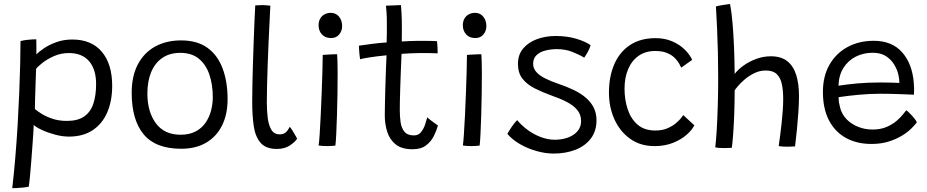

<svg xmlns="http://www.w3.org/2000/svg" viewBox="-20 -742 4726 979"><path d="M42.5 217.5Q51 144.5 58 61.5Q65 -21.5 70 -106.5Q75 -191.5 78.2 -271Q81.5 -350.5 83 -417.8Q84.5 -485 84.5 -532.5Q100.5 -537 123 -539.2Q145.5 -541.5 165 -541.5Q165.5 -530 165.5 -506.2Q165.5 -482.5 165.5 -464.5Q178.5 -478.5 204.8 -496.2Q231 -514 267.8 -527.2Q304.5 -540.5 349 -540.5Q446.5 -540.5 499.2 -478Q552 -415.5 552 -304.5Q552 -226.5 526.5 -168.2Q501 -110 452 -77.8Q403 -45.5 331.5 -45.5Q298 -45.5 260.8 -55.5Q223.5 -65.5 193.5 -79.5Q163.5 -93.5 152 -105Q152 -94.5 150 -65Q148 -35.5 145.2 3.2Q142.5 42 139.2 82.8Q136 123.5 132.8 157.5Q129.5 191.5 126.5 210Q112.5 213 96 214.5Q79.5 216 65 216.8Q50.5 217.5 42.5 217.5ZM321.5 -125.5Q376.5 -125.5 409 -148Q441.5 -170.5 455.8 -212.8Q470 -255 470 -313.5Q470 -388.5 434.2 -430Q398.5 -471.5 331 -471.5Q290.5 -471.5 255.5 -456Q220.5 -440.5 196.5 -421.5Q172.5 -402.5 164 -391Q163.5 -382.5 162.8 -356.2Q162 -330 160.8 -296.8Q159.5 -263.5 158.8 -233Q158 -202.5 158 -186Q168.5 -177 191 -162.5Q213.5 -148 246.5 -136.8Q279.5 -125.5 321.5 -125.5Z M904 16.5Q773.5 16.5 712.5 -57Q651.5 -130.5 651.5 -268.5Q651.5 -354.5 683 -414Q714.5 -473.5 771.2 -504.8Q828 -536 903.5 -536Q985.5 -536 1037.8 -498.2Q1090 -460.5 1115.2 -392.8Q1140.5 -325 1140.5 -235.5Q1140.5 -159 1112.2 -102.2Q1084 -45.5 1031.2 -14.5Q978.5 16.5 904 16.5ZM900.5 -55Q945.5 -55 977 -71.5Q1008.5 -88 1027.8 -115.8Q1047 -143.5 1056 -177.5Q1065 -211.5 1065 -246Q1065 -311.5 1047.2 -362.8Q1029.5 -414 993.2 -443.2Q957 -472.5 899.5 -472.5Q844.5 -472.5 807 -446.2Q769.5 -420 750.5 -373.5Q731.5 -327 731.5 -265.5Q731.5 -172 774.8 -113.5Q818 -55 900.5 -55Z M1495 -35Q1484.5 -18 1457.8 -0.2Q1431 17.5 1392 17.5Q1336 17.5 1309 -13.5Q1282 -44.5 1274 -98.2Q1266 -152 1266 -220.5Q1266 -261 1267 -312Q1268 -363 1269.8 -419Q1271.5 -475 1273.5 -529.8Q1275.5 -584.5 1277.5 -632.2Q1279.5 -680 1281.5 -714.5Q1300 -716 1315.5 -716Q1326.5 -716 1337.2 -715.2Q1348 -714.5 1358.5 -713Q1357 -680 1354.5 -631.8Q1352 -583.5 1349.5 -527.8Q1347 -472 1345 -415.2Q1343 -358.5 1341.8 -308.2Q1340.5 -258 1340.5 -221Q1340.5 -181.5 1344.8 -143.8Q1349 -106 1363 -81.5Q1377 -57 1406 -57Q1427 -57 1438.2 -68Q1449.5 -79 1457.5 -95.5Q1461 -92 1466.5 -83.8Q1472 -75.5 1478 -65Q1484 -54.5 1489 -46.2Q1494 -38 1495 -35Z M1690 0.5Q1683 1 1671 2Q1659 3 1647 3Q1635 3 1624.2 2Q1613.5 1 1604.5 0Q1607 -13 1609.8 -54.2Q1612.5 -95.5 1615.2 -151.8Q1618 -208 1620.2 -268Q1622.5 -328 1624 -379.8Q1625.5 -431.5 1625.5 -462Q1629.5 -462.5 1639.2 -463Q1649 -463.5 1660.8 -464.2Q1672.5 -465 1683 -465.2Q1693.5 -465.5 1699 -465.5Q1700 -453 1700.8 -427.2Q1701.5 -401.5 1701.5 -369.5Q1701.5 -322.5 1700.8 -266Q1700 -209.5 1698.2 -155Q1696.5 -100.5 1694.5 -58.5Q1692.5 -16.5 1690 0.5ZM1668 -548Q1638 -548 1621.2 -566.8Q1604.5 -585.5 1604.5 -612.5Q1604.5 -633.5 1613 -647.8Q1621.5 -662 1635.5 -669.2Q1649.5 -676.5 1666.5 -676.5Q1693 -676.5 1708.8 -657Q1724.5 -637.5 1724.5 -609Q1724.5 -584.5 1709.5 -566.2Q1694.5 -548 1668 -548Z M2213 -102Q2206 -76.5 2192 -48.2Q2178 -20 2152.2 -0.5Q2126.5 19 2083.5 19Q2029 19 1998.2 -5.2Q1967.5 -29.5 1954.8 -69Q1942 -108.5 1942 -153.5Q1942 -177.5 1942.8 -211.8Q1943.5 -246 1944.5 -283.8Q1945.5 -321.5 1946.8 -357.2Q1948 -393 1949.2 -420.2Q1950.5 -447.5 1951 -460Q1898.5 -455 1862 -449Q1825.5 -443 1816 -440Q1814 -452 1812.8 -466Q1811.5 -480 1810.8 -492Q1810 -504 1810 -509Q1837.5 -513 1876.2 -518.2Q1915 -523.5 1951.5 -525.5Q1952 -548 1952.5 -577.8Q1953 -607.5 1952.5 -634.5Q1952.5 -657 1951 -677.8Q1949.5 -698.5 1948 -713L2024.5 -716Q2025.5 -707.5 2027.2 -677.2Q2029 -647 2029 -604Q2029 -589 2029 -567.5Q2029 -546 2028.5 -530.5Q2043 -531.5 2065 -532.5Q2087 -533.5 2100.5 -533.5Q2125 -534 2148 -533.8Q2171 -533.5 2187.8 -533Q2204.5 -532.5 2208.5 -532Q2210 -521.5 2210.8 -501.8Q2211.5 -482 2211.5 -470Q2206.5 -470.5 2176.8 -471.2Q2147 -472 2117.5 -471.5Q2096.5 -471 2071.2 -470Q2046 -469 2027.5 -467.5Q2027 -453.5 2025.8 -425.8Q2024.5 -398 2023.2 -363.2Q2022 -328.5 2020.8 -293Q2019.5 -257.5 2019 -227.5Q2018.5 -197.5 2018.5 -180Q2018.5 -149 2022.5 -119.5Q2026.5 -90 2042 -70.8Q2057.5 -51.5 2090.5 -51.5Q2113.5 -51.5 2127 -68.5Q2140.5 -85.5 2147.8 -107.5Q2155 -129.5 2158.5 -143.5Q2162 -140 2169.8 -133.8Q2177.5 -127.5 2186.8 -121Q2196 -114.5 2203.2 -109.2Q2210.5 -104 2213 -102Z M2425.5 0.5Q2418.5 1 2406.5 2Q2394.5 3 2382.5 3Q2370.5 3 2359.8 2Q2349 1 2340 0Q2342.5 -13 2345.2 -54.2Q2348 -95.5 2350.8 -151.8Q2353.5 -208 2355.8 -268Q2358 -328 2359.5 -379.8Q2361 -431.5 2361 -462Q2365 -462.5 2374.8 -463Q2384.5 -463.5 2396.2 -464.2Q2408 -465 2418.5 -465.2Q2429 -465.5 2434.5 -465.5Q2435.5 -453 2436.2 -427.2Q2437 -401.5 2437 -369.5Q2437 -322.5 2436.2 -266Q2435.5 -209.5 2433.8 -155Q2432 -100.5 2430 -58.5Q2428 -16.5 2425.5 0.5ZM2403.5 -548Q2373.5 -548 2356.8 -566.8Q2340 -585.5 2340 -612.5Q2340 -633.5 2348.5 -647.8Q2357 -662 2371 -669.2Q2385 -676.5 2402 -676.5Q2428.5 -676.5 2444.2 -657Q2460 -637.5 2460 -609Q2460 -584.5 2445 -566.2Q2430 -548 2403.5 -548Z M2803 41Q2761 41 2715.8 28.2Q2670.5 15.5 2631.2 -7.2Q2592 -30 2567 -59.5Q2570.5 -66 2576.5 -75.8Q2582.5 -85.5 2589.8 -96Q2597 -106.5 2604.2 -115.5Q2611.5 -124.5 2617 -129.5Q2638 -104 2668.5 -81Q2699 -58 2735.5 -43.8Q2772 -29.5 2809 -29.5Q2846 -29.5 2876.5 -40.8Q2907 -52 2925 -73.5Q2943 -95 2943 -124Q2943 -158 2923.2 -181.5Q2903.5 -205 2870 -222.2Q2836.5 -239.5 2794.5 -254Q2746 -271.5 2706.8 -291.2Q2667.5 -311 2644.2 -340.5Q2621 -370 2621 -416.5Q2621 -463.5 2647.8 -495Q2674.5 -526.5 2718.2 -542.5Q2762 -558.5 2813.5 -558.5Q2873 -558.5 2920.5 -543.8Q2968 -529 2991.5 -511.5Q2989.5 -503.5 2984.2 -491.8Q2979 -480 2972.2 -468.5Q2965.5 -457 2959 -448Q2933.5 -463.5 2898 -477.5Q2862.5 -491.5 2819.5 -491.5Q2789.5 -491.5 2761.5 -484.5Q2733.5 -477.5 2716 -461Q2698.5 -444.5 2698.5 -417Q2698.5 -392.5 2715.5 -374Q2732.5 -355.5 2761.2 -341.5Q2790 -327.5 2825 -315.5Q2869.5 -300.5 2905.8 -283Q2942 -265.5 2967.8 -243.2Q2993.5 -221 3007.5 -192.8Q3021.5 -164.5 3021.5 -129Q3021.5 -73.5 2992.5 -35.5Q2963.5 2.5 2914 21.8Q2864.5 41 2803 41Z M3520.5 -103Q3509 -79.5 3481.2 -55Q3453.5 -30.5 3412 -13.8Q3370.5 3 3317.5 3Q3245 3 3192.8 -34.5Q3140.5 -72 3112.8 -134Q3085 -196 3085 -269.5Q3085 -351.5 3112 -414Q3139 -476.5 3192 -512Q3245 -547.5 3323 -547.5Q3369 -547.5 3406.2 -531.8Q3443.5 -516 3469.8 -490.8Q3496 -465.5 3509.5 -437L3453.5 -397Q3451 -403 3443.5 -416.8Q3436 -430.5 3421.2 -445.8Q3406.5 -461 3382 -471.5Q3357.5 -482 3321 -482Q3271 -482 3236 -457.2Q3201 -432.5 3182.8 -389.2Q3164.5 -346 3164.5 -289.5Q3164.5 -233.5 3180.5 -185Q3196.5 -136.5 3231 -106.5Q3265.5 -76.5 3322 -76.5Q3355.5 -76.5 3381 -87Q3406.5 -97.5 3424.2 -112Q3442 -126.5 3452 -139Q3462 -151.5 3464 -155Z M3711.5 11.5Q3704 12 3692.8 12.5Q3681.5 13 3669.5 13Q3657 13 3644.8 12Q3632.5 11 3627 9.5Q3631.5 -27.5 3634.8 -83.2Q3638 -139 3640 -207Q3642 -275 3642 -348Q3642 -411.5 3640.5 -476Q3639 -540.5 3636.2 -599.8Q3633.5 -659 3630.5 -709Q3634 -710.5 3643.5 -712.5Q3653 -714.5 3664.5 -716.2Q3676 -718 3686.5 -719.5Q3697 -721 3702.5 -721.5Q3710 -684 3715 -626.2Q3720 -568.5 3722.8 -500.8Q3725.5 -433 3726 -365Q3743 -387.5 3772 -408.2Q3801 -429 3837 -442Q3873 -455 3910.5 -455Q3963.5 -455 3995 -429.5Q4026.5 -404 4040.2 -358.8Q4054 -313.5 4054 -253Q4054 -216 4051 -171.5Q4048 -127 4043.5 -81.5Q4039 -36 4034 4.5Q4025 5 4014 5.5Q4003 6 3992.5 6Q3981 6 3969.8 5.2Q3958.5 4.5 3950.5 3Q3954 -21.5 3958 -51.8Q3962 -82 3965.5 -114.2Q3969 -146.5 3971.2 -178.2Q3973.5 -210 3973.5 -238Q3973.5 -281 3966.5 -313.5Q3959.5 -346 3940.5 -364.2Q3921.5 -382.5 3885 -382.5Q3854 -382.5 3826.8 -369.2Q3799.5 -356 3777.8 -337.5Q3756 -319 3742.5 -302.8Q3729 -286.5 3726 -281Q3726 -224.5 3724 -165.8Q3722 -107 3718.5 -59.5Q3715 -12 3711.5 11.5Z M4655 -118.5Q4646 -105.5 4627 -86.8Q4608 -68 4579 -50.2Q4550 -32.5 4511.2 -20.2Q4472.5 -8 4423 -8Q4348.5 -8 4292.5 -39.2Q4236.5 -70.5 4206.2 -129.8Q4176 -189 4176 -273.5Q4176 -353.5 4209.5 -412Q4243 -470.5 4301.5 -502.2Q4360 -534 4434.5 -534Q4528.5 -534 4580.2 -475Q4632 -416 4639.5 -318.5Q4641 -303 4641 -288.5Q4641 -274 4640 -259Q4634 -259.5 4615 -260.2Q4596 -261 4570.2 -262Q4544.5 -263 4517.5 -263.5Q4490.5 -264 4468.5 -264Q4416 -264 4358.8 -258.8Q4301.5 -253.5 4256 -246.5Q4256 -232 4258.2 -218.2Q4260.5 -204.5 4264 -192Q4273 -158 4297.5 -133.2Q4322 -108.5 4356.2 -95Q4390.5 -81.5 4428.5 -81.5Q4470 -81.5 4500.2 -94.5Q4530.5 -107.5 4551.5 -125.5Q4572.5 -143.5 4584.5 -159.2Q4596.5 -175 4601.5 -180Q4604.5 -177.5 4612 -170.8Q4619.5 -164 4628 -154.8Q4636.5 -145.5 4644 -136Q4651.5 -126.5 4655 -118.5ZM4255.5 -305Q4296 -311.5 4350 -316.5Q4404 -321.5 4472.5 -321.5Q4508 -321.5 4532 -320.5Q4556 -319.5 4566 -319Q4566 -337.5 4561.5 -358Q4556 -385 4540.2 -411.5Q4524.5 -438 4497.8 -455.5Q4471 -473 4429.5 -473Q4382.5 -473 4343.5 -453.2Q4304.5 -433.5 4280.8 -396Q4257 -358.5 4255.5 -305Z"/></svg>

Font: Grandstander Thin Light
Style: Regular
Weight: 300
Version: Version 1.200